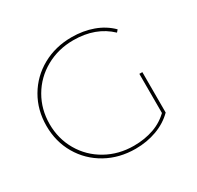

<svg xmlns="http://www.w3.org/2000/svg" viewBox="-152 -877 1078 1053"><g transform="rotate(-30 387.0 -350.0)"><path d="M59 -350Q59 -450 106 -530.5Q153 -611 235.5 -657Q318 -703 421 -703Q494 -703 556 -680.5Q618 -658 662 -614L650 -600Q562 -684 421 -684Q325 -684 246.5 -640Q168 -596 123.5 -519.5Q79 -443 79 -350Q79 -257 123.5 -180.5Q168 -104 246.5 -60Q325 -16 421 -16Q490 -16 548 -36.5Q606 -57 650 -102L662 -87Q618 -43 555.5 -20Q493 3 421 3Q318 3 235.5 -43Q153 -89 106 -169.5Q59 -250 59 -350ZM643 -89V-343H662V-87Z"/></g></svg>

Font: iiserrat Thin
Style: Regular
Weight: 100
Designer: Akira Ohta
Foundry: Akira Ohta
Version: Version 1.200;Glyphs 3.3.1 (3343)